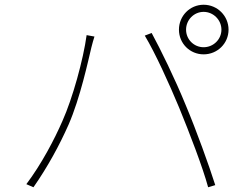

<svg xmlns="http://www.w3.org/2000/svg" viewBox="-20 -800 1040 809"><path d="M764 -675C764 -716 797 -750 838 -750C879 -750 913 -716 913 -675C913 -634 879 -601 838 -601C797 -601 764 -634 764 -675ZM734 -675C734 -617 780 -571 838 -571C896 -571 943 -617 943 -675C943 -733 896 -780 838 -780C780 -780 734 -733 734 -675ZM243 -290C209 -212 155 -109 91 -24L121 -11C181 -97 231 -189 269 -275C318 -387 352 -546 365 -600C370 -620 373 -630 378 -646L345 -652C331 -549 286 -386 243 -290ZM735 -346C778 -241 834 -96 857 -11L887 -20C861 -102 808 -249 763 -356C716 -471 656 -593 619 -661L590 -650C634 -577 693 -447 735 -346Z"/></svg>

Font: Harano Aji Gothic ExtraLight
Style: Regular
Weight: 250
Foundry: Masamichi Hosoda
Version: HaranoAjiGothic-ExtraLight version 20230610;ttx 4.39.4